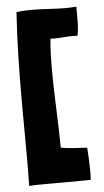

<svg xmlns="http://www.w3.org/2000/svg" viewBox="-52 -743 423 779"><g transform="rotate(-5 159.5 -353.5)"><path d="M35 2C52 0 92 0 128 0C153 0 175 0 189 0L286 -1C287 -14 287 -26 287 -39C287 -70 285 -102 283 -132C251 -135 211 -134 176 -142V-143C176 -235 168 -352 168 -460C168 -504 169 -547 173 -586H174C203 -583 235 -589 264 -589C269 -589 275 -588 280 -588H283C288 -605 289 -632 289 -662C289 -677 289 -692 289 -706C274 -705 259 -704 245 -704C200 -704 155 -709 108 -709C87 -709 66 -708 45 -705V-704C37 -587 35 -464 35 -342C35 -267 36 -192 36 -118C36 -79 36 -40 35 -2Z"/></g></svg>

Font: HEYCLAY
Style: Regular
Weight: 400
Designer: Marcelo Magalhaes
Foundry: Marcelo Magalhães
Version: Version 1.300;hotconv 1.0.109;makeotfexe 2.5.65596